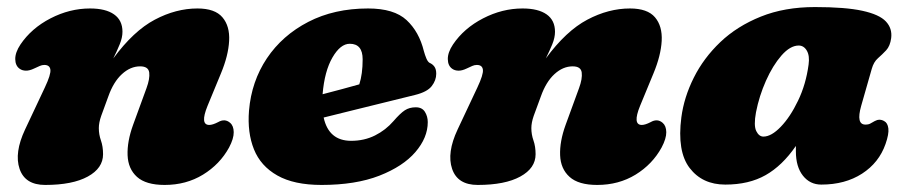

<svg xmlns="http://www.w3.org/2000/svg" viewBox="-20 -509 2566 544"><path d="M36 -314Q23.5 -322.5 23.2 -341.5Q23 -360.5 38 -383Q69 -429 123.2 -457Q177.5 -485 235 -485Q279.5 -485 303.2 -468.2Q327 -451.5 327 -419Q327 -402.5 319.2 -383.5Q311.5 -364.5 301 -343.5Q358.5 -421.5 418.5 -453.2Q478.5 -485 539.5 -485Q589 -485 610.2 -460Q631.5 -435 629.2 -393.2Q627 -351.5 606 -301L568 -209Q546 -155 573 -155Q582.5 -155 598 -163Q617 -174 632 -161Q642 -152.5 642.2 -134.5Q642.5 -116.5 629 -91Q603 -43.5 555.2 -14.2Q507.5 15 446.5 15Q393.5 15 368.2 -7.8Q343 -30.5 341.5 -69.2Q340 -108 357 -155L395 -259Q405 -286 402.8 -303.5Q400.5 -321 377 -321Q349.5 -321 325.5 -299Q301.5 -277 287 -236Q273.5 -200 266.8 -180.8Q260 -161.5 260 -146Q260 -128 266 -111Q272 -94 272 -72Q272 -32.5 228.8 -8.8Q185.5 15 108 15Q51 15 35.5 -30.5Q20 -76 51 -142L107 -261Q124.5 -298 122.8 -311.5Q121 -325 105.5 -325Q99 -325 92.8 -322.2Q86.5 -319.5 77 -315Q63.5 -308.5 53.2 -308.8Q43 -309 36 -314Z M1192 -163Q1192 -119 1157 -78.2Q1122 -37.5 1054.8 -11.2Q987.5 15 891 15Q813 15 765.8 -11.8Q718.5 -38.5 699.5 -86Q680.5 -133.5 685.5 -195.5Q692.5 -278.5 736.2 -343.8Q780 -409 853.5 -447Q927 -485 1023 -485Q1096.5 -485 1132 -452Q1167.5 -419 1181 -364Q1184 -353 1188 -343.5Q1192 -334 1197 -331Q1205.5 -327.5 1210.8 -320.2Q1216 -313 1216 -300Q1216 -281.5 1203.2 -265Q1190.5 -248.5 1156 -240Q1123.5 -232 1079 -221Q1034.5 -210 986.5 -198.2Q938.5 -186.5 897 -176Q911.5 -110 975 -110Q1012 -110 1042.5 -125.2Q1073 -140.5 1095 -166Q1114 -188 1127 -196.5Q1140 -205 1158 -205Q1176 -205 1184 -192Q1192 -179 1192 -163ZM971 -385Q944.5 -385 922 -346.2Q899.5 -307.5 894 -242Q921.5 -249 949 -256.5Q976.5 -264 998 -270Q1007.5 -299 1007.5 -341Q1007.5 -385 971 -385Z M1261.5 -314Q1249 -322.5 1248.8 -341.5Q1248.5 -360.5 1263.5 -383Q1294.5 -429 1348.8 -457Q1403 -485 1460.5 -485Q1505 -485 1528.8 -468.2Q1552.5 -451.5 1552.5 -419Q1552.5 -402.5 1544.8 -383.5Q1537 -364.5 1526.5 -343.5Q1584 -421.5 1644 -453.2Q1704 -485 1765 -485Q1814.5 -485 1835.8 -460Q1857 -435 1854.8 -393.2Q1852.5 -351.5 1831.5 -301L1793.5 -209Q1771.5 -155 1798.5 -155Q1808 -155 1823.5 -163Q1842.5 -174 1857.5 -161Q1867.5 -152.5 1867.8 -134.5Q1868 -116.5 1854.5 -91Q1828.5 -43.5 1780.8 -14.2Q1733 15 1672 15Q1619 15 1593.8 -7.8Q1568.5 -30.5 1567 -69.2Q1565.5 -108 1582.5 -155L1620.5 -259Q1630.5 -286 1628.2 -303.5Q1626 -321 1602.5 -321Q1575 -321 1551 -299Q1527 -277 1512.5 -236Q1499 -200 1492.2 -180.8Q1485.5 -161.5 1485.5 -146Q1485.5 -128 1491.5 -111Q1497.5 -94 1497.5 -72Q1497.5 -32.5 1454.2 -8.8Q1411 15 1333.5 15Q1276.5 15 1261 -30.5Q1245.5 -76 1276.5 -142L1332.5 -261Q1350 -298 1348.2 -311.5Q1346.5 -325 1331 -325Q1324.5 -325 1318.2 -322.2Q1312 -319.5 1302.5 -315Q1289 -308.5 1278.8 -308.8Q1268.5 -309 1261.5 -314Z M2420 -209Q2405 -156 2432 -156Q2441 -156 2446 -159Q2451 -162 2458.5 -166Q2472 -173.5 2485 -166Q2495 -161 2497 -145.2Q2499 -129.5 2489 -101Q2470.5 -48 2422.5 -17Q2374.5 14 2307 14Q2275 14 2255 -11.2Q2235 -36.5 2235 -80Q2235 -88 2235 -95.5Q2196.5 -39.5 2149.2 -12.8Q2102 14 2035 14Q1970 14 1934 -33Q1898 -80 1910.5 -176.5Q1918 -233.5 1945.8 -289Q1973.5 -344.5 2021 -389.8Q2068.5 -435 2135.8 -462Q2203 -489 2289 -489Q2375 -489 2423.2 -478.5Q2471.5 -468 2490 -448.2Q2508.5 -428.5 2505 -401Q2502 -378.5 2490.8 -366.5Q2479.5 -354.5 2467.5 -344Q2455.5 -333.5 2450 -314ZM2122 -191Q2115 -153 2122.8 -137.5Q2130.5 -122 2143 -122Q2165.5 -122 2192.2 -149.8Q2219 -177.5 2241.2 -223.8Q2263.5 -270 2271 -326Q2274.5 -351 2266 -365.5Q2257.5 -380 2243 -380Q2219 -380 2194.2 -351.8Q2169.5 -323.5 2150.2 -280.2Q2131 -237 2122 -191Z"/></svg>

Font: Fraunces 9pt SuperSoft Black
Style: Italic
Weight: 900
Italic angle: -16°
Version: Version 1.000;[0bf87f6ff]